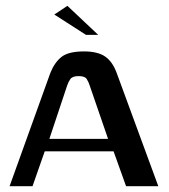

<svg xmlns="http://www.w3.org/2000/svg" viewBox="-20 -641 583 661"><path d="M13 0 153 -389Q167 -425 191 -444.5Q215 -464 269 -464Q317 -464 342.5 -446Q368 -428 382 -389L525 0H414L371 -120H134L92 0ZM150 -163H352L289 -346Q285 -359 278.5 -369Q272 -379 251 -379Q229 -379 222 -368.5Q215 -358 211 -346ZM276 -521 167 -591 212 -621 318 -521Z"/></svg>

Font: Genos Thin Medium
Style: Regular
Weight: 500
Version: Version 1.010